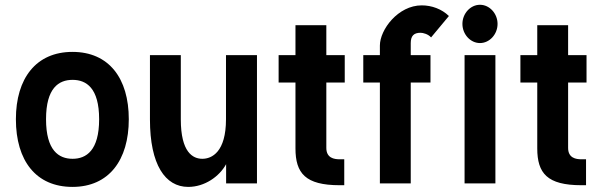

<svg xmlns="http://www.w3.org/2000/svg" viewBox="-20 -749 2455 784"><path d="M168 -262.2C168 -389.6 219.7 -422.9 276.4 -422.9C332.5 -422.9 384.8 -389.6 384.8 -262.2C384.8 -134.8 332.5 -100.6 276.4 -100.6C219.7 -100.6 168 -134.8 168 -262.2ZM44.9 -262.2C44.9 -92.3 127.4 14.2 275.9 14.2C424.8 14.2 505.9 -95.2 505.9 -262.2C505.9 -429.2 424.8 -537.1 275.9 -537.1C127.4 -537.1 44.9 -429.2 44.9 -262.2Z M1029.3 0V-523.9H902.8V-262.2C902.8 -128.4 845.2 -100.6 806.2 -100.6C767.1 -100.6 718.3 -127.4 718.3 -261.7V-523.9H592.3V-261.2C592.3 -76.2 654.8 14.2 748.5 14.2C815.4 14.2 875.5 -27.8 903.3 -78.6V0Z M1186.5 -412.1V-143.1C1186.5 -41.5 1227.1 7.3 1366.7 7.3H1385.7V-98.6H1366.7C1344.7 -98.6 1312.5 -103.5 1312.5 -145V-412.1H1387.7V-523.9H1312.5V-646H1186.5V-523.9H1117.7V-412.1Z M1657.2 -412.1H1737.8V-523.9H1657.2V-572.8C1657.2 -602.1 1669.4 -615.2 1697.3 -615.2C1707 -615.2 1728.5 -609.9 1740.2 -596.2L1813 -683.6C1784.2 -711.9 1743.2 -727.1 1702.1 -727.1C1605.5 -727.1 1531.2 -627.9 1531.2 -563V-523.9H1463.4V-412.1H1531.2V0H1657.2Z M1868.2 -651.4C1868.2 -608.9 1900.9 -573.2 1939.9 -573.2C1979 -573.2 2011.7 -608.9 2011.7 -651.4C2011.7 -693.8 1979 -729.5 1939.9 -729.5C1900.9 -729.5 1868.2 -693.8 1868.2 -651.4ZM1877 -523.9V0H2002.9V-523.9Z M2173.8 -412.1V-143.1C2173.8 -41.5 2214.4 7.3 2354 7.3H2373V-98.6H2354C2332 -98.6 2299.8 -103.5 2299.8 -145V-412.1H2375V-523.9H2299.8V-646H2173.8V-523.9H2105V-412.1Z"/></svg>

Font: Tuffy
Style: Bold
Weight: 700
Designer: Thatcher Ulrich, Karoly Barta, Michael Everson
Version: Version 001.270